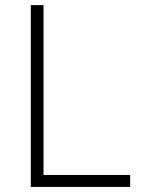

<svg xmlns="http://www.w3.org/2000/svg" viewBox="-20 -734 553 754"><path d="M101.1 0V-713.9H150.9V-46.9H491.2V0Z"/></svg>

Font: Zoram GWeb Light
Style: Regular
Weight: 300
Foundry: Ascender Corporation
Version: Version 1.000